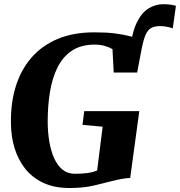

<svg xmlns="http://www.w3.org/2000/svg" viewBox="-20 -910 880 938"><path d="M644 -604 615.5 -665.5Q624 -749 647.5 -798Q671 -847 704.8 -868.2Q738.5 -889.5 777.5 -889.5Q795 -889.5 811 -887.5Q827 -885.5 839.5 -881.5L824 -771.5Q810.5 -776.5 793.8 -779.5Q777 -782.5 761.5 -782.5Q734 -782.5 717.5 -772.5Q701 -762.5 691 -739.2Q681 -716 673 -675.5ZM319 8.5Q244.5 8.5 190.5 -17.2Q136.5 -43 102.2 -87Q68 -131 51 -187.2Q34 -243.5 33.5 -305.5Q31.5 -405 56.8 -487Q82 -569 133.5 -628.2Q185 -687.5 261.8 -719.8Q338.5 -752 440.5 -752Q500.5 -752 539 -747Q577.5 -742 603.5 -735.8Q629.5 -729.5 650 -724.5Q658 -723 665.5 -721.5Q673 -720 681 -718.5L650 -555.5H535.5L529.5 -670Q512.5 -680 490.8 -686Q469 -692 442 -692Q376 -692 331.5 -662.5Q287 -633 261 -580.5Q235 -528 224 -460.5Q213 -393 213 -317Q213 -265.5 220.8 -219.2Q228.5 -173 244.5 -137.2Q260.5 -101.5 285.5 -81.2Q310.5 -61 346 -61Q379 -61 406 -64.5Q433 -68 454.5 -77L481.5 -291L383 -300L391.5 -367H660.5L616 -40.5Q600.5 -40.5 574 -35.8Q547.5 -31 525.5 -25Q483 -14 434.8 -2.8Q386.5 8.5 319 8.5Z"/></svg>

Font: Merriweather 28pt Black
Style: Italic
Weight: 900
Italic angle: -7.8°
Version: Version 2.101